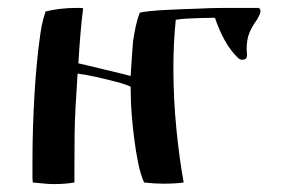

<svg xmlns="http://www.w3.org/2000/svg" viewBox="-20 -461 714 485"><path d="M476 -439Q513 -441 549 -441Q585 -441 633 -441Q638 -439 638 -433Q638 -429 635 -422.5Q632 -416 629 -411Q617 -395 610 -378Q603 -361 603 -337Q603 -333 603.5 -329.5Q604 -326 604 -322Q604 -315 600.5 -312.5Q597 -310 593 -310Q586 -310 582 -314Q562 -333 547.5 -359.5Q533 -386 523 -416H515Q506 -416 488 -415.5Q470 -415 452 -414Q434 -413 424 -411Q418 -353 418 -289Q418 -212 425.5 -136Q433 -60 444 0Q422 3 393 3Q370 3 344 0Q335 -20 329 -49.5Q323 -79 319 -111Q315 -143 313 -168Q310 -204 310 -242Q298 -248 273 -254.5Q248 -261 221 -267Q194 -273 176 -275Q173 -229 171 -193.5Q169 -158 168.5 -123.5Q168 -89 168 -44V0Q144 4 117 4Q102 4 89.5 2.5Q77 1 63 0Q62 -6 62 -12.5Q62 -19 62 -26V-54Q62 -134 67 -220.5Q72 -307 82 -376Q85 -397 89 -411.5Q93 -426 95 -432Q110 -436 131 -438.5Q152 -441 171 -441Q176 -441 181 -441Q186 -441 190 -440Q186 -409 183 -372.5Q180 -336 178 -301Q184 -300 204 -295Q224 -290 247.5 -284.5Q271 -279 289 -274.5Q307 -270 310 -269Q310 -269 311 -285Q312 -301 313.5 -321.5Q315 -342 316 -356Q319 -377 323 -395Q327 -413 333 -429Q341 -431 359.5 -433Q378 -435 401.5 -436Q425 -437 445.5 -438Q466 -439 476 -439Z"/></svg>

Font: Ponomar
Style: Regular
Weight: 400
Version: Version 1.301; ttfautohint (v1.8.4.7-5d5b)